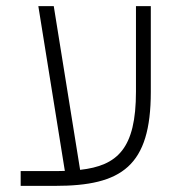

<svg xmlns="http://www.w3.org/2000/svg" viewBox="-20 -606 626 626"><path d="M47.4 0H160.2C377 0 471.7 -64.5 471.7 -306.2V-585.9H423.3V-307.1C423.3 -121.1 362.8 -65.9 241.2 -52.2L155.3 -585.9H105L191.4 -48.8C180.7 -48.3 168.9 -48.3 157.2 -48.3H47.4Z"/></svg>

Font: Cascadia Code PL ExtraLight
Style: Regular
Weight: 200
Monospace: yes
Designer: Aaron Bell
Foundry: Saja Typeworks
Version: Version 2404.023